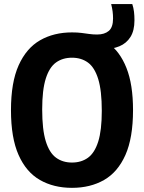

<svg xmlns="http://www.w3.org/2000/svg" viewBox="-20 -908 703 938"><path d="M331.7 9.7Q242.2 9.7 175.1 -28.7Q107.9 -67.2 70.8 -150.8Q33.6 -234.4 33.6 -370Q33.6 -505.6 71.2 -589.2Q108.9 -672.8 175.9 -711.3Q243 -749.7 331.7 -749.7Q358.4 -749.7 378.3 -747.1Q398.2 -744.6 416.1 -742Q434 -739.4 454.5 -739.4Q490.6 -739.4 511.5 -757Q532.3 -774.6 532.3 -817.7Q532.3 -835.2 530.1 -852.2Q527.9 -869.2 523.1 -888H626.3Q632.3 -869.9 634.6 -850.7Q636.9 -831.5 636.9 -809Q636.9 -758.4 617.3 -727.3Q597.6 -696.2 563.4 -682Q529.2 -667.8 485.5 -667.8L508.1 -697.7Q565.8 -656.7 597.8 -576Q629.9 -495.4 629.9 -370Q629.9 -234.4 592.7 -150.8Q555.5 -67.2 488.4 -28.7Q421.2 9.7 331.7 9.7ZM331.7 -113.9Q377.2 -113.9 409.8 -137.4Q442.3 -161 459.8 -216.1Q477.3 -271.3 477.3 -366.6Q477.3 -465.3 459.8 -521.9Q442.3 -578.5 409.8 -602.3Q377.2 -626.1 331.7 -626.1Q286.2 -626.1 253.7 -602.8Q221.1 -579.4 203.6 -524Q186.1 -468.7 186.1 -373.4Q186.1 -274.7 203.6 -218.1Q221.1 -161.5 253.7 -137.7Q286.2 -113.9 331.7 -113.9Z"/></svg>

Font: Encode Sans SC Condensed Thin
Style: Regular
Weight: 100
Width: 3
Designer: Multiple Designers
Foundry: Impallari Type
Version: Version 3.002